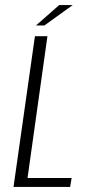

<svg xmlns="http://www.w3.org/2000/svg" viewBox="-20 -733 337 753"><path d="M33 0 117 -591H166L88 -35H261L255 0ZM121 -633 212 -713H265L154 -633Z"/></svg>

Font: Alumni Sans Thin Light
Style: Italic
Weight: 300
Italic angle: -8°
Version: Version 1.016